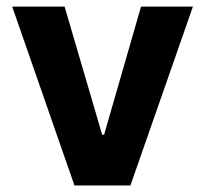

<svg xmlns="http://www.w3.org/2000/svg" viewBox="-20 -566 626 586"><path d="M568.8 -545.9 378.1 0H207.2L17.2 -545.9H177.1L291.8 -154.9H297.7L410.5 -545.9Z"/></svg>

Font: Inter V
Style: 
Weight: 400
Designer: Rasmus Andersson
Foundry: rsms
Version: Version 4.000;git-a3f224843